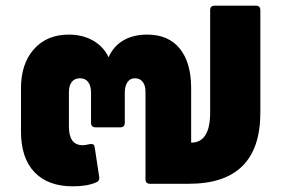

<svg xmlns="http://www.w3.org/2000/svg" viewBox="-20 -648 996 677"><path d="M882 -628Q898 -628 898 -612V-251Q898 0 646 0H509Q493 0 493 -16V-325Q493 -347 483 -359.5Q473 -372 456 -372Q439 -372 429.5 -358.5Q420 -345 420 -320V-215Q420 -199 404 -199H317Q301 -199 301 -215V-321Q301 -345 291 -358.5Q281 -372 262 -372Q243 -372 233 -359Q223 -346 223 -323V-202Q223 -169 235 -152.5Q247 -136 272 -136Q280 -136 298 -140H303Q308 -140 310.5 -137.5Q313 -135 314 -128L330 -23V-20Q330 -9 319 -5Q288 9 237 9Q149 9 101.5 -41Q54 -91 54 -184V-337Q54 -423 99.5 -474.5Q145 -526 223 -526Q271 -526 308 -505Q345 -484 363 -446Q379 -484 414 -505Q449 -526 499 -526Q574 -526 614 -476.5Q654 -427 654 -337V-145Q721 -145 721 -251V-612Q721 -628 737 -628Z"/></svg>

Font: LINE Seed Sans TH App ExtraBold
Style: Regular
Weight: 800
Designer: Dalton Maag Ltd | Thai characters by Cadson Demak Co.,Ltd.
Foundry: Dalton Maag Ltd
Version: Version 1.003